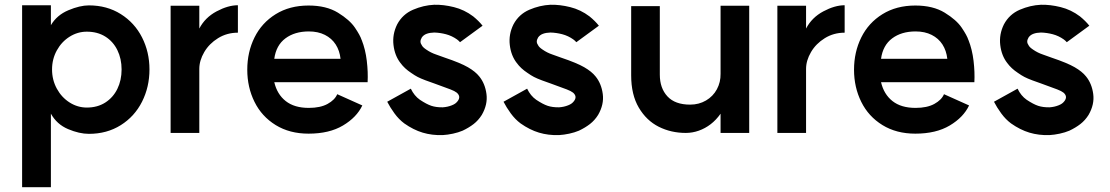

<svg xmlns="http://www.w3.org/2000/svg" viewBox="-20 -543 4621 799"><path d="M486 -254Q486 -298.6 468.4 -334.5Q450.8 -370.4 418.2 -390.8Q385.6 -411.2 341.2 -411.2Q303 -411.2 269.7 -390.3Q236.4 -369.4 216.5 -333.3Q196.6 -297.2 196.6 -254Q196.6 -210.4 216.5 -174Q236.4 -137.6 269.7 -116.5Q303 -95.4 341.2 -95.4Q385.6 -95.4 418.2 -116.3Q450.8 -137.2 468.4 -173.1Q486 -209 486 -254ZM602 -254Q602 -181.2 571.1 -119.8Q540.2 -58.4 482.6 -22.2Q425 14 350 14Q310 14 263.2 -5.8Q216.4 -25.6 191.8 -70V236H72V-521H191.8V-438.2Q216.6 -480.2 264.6 -500.4Q312.6 -520.6 350 -520.6Q425 -520.6 482.6 -484.4Q540.2 -448.2 571.1 -387.3Q602 -326.4 602 -254Z M970 -521.2V-407Q924.4 -407 887.5 -384.2Q850.6 -361.4 830 -326.3Q809.4 -291.2 809.4 -256V10.2H690V-519.2H809.4V-424.2Q833.4 -470.2 881.3 -495.7Q929.2 -521.2 970 -521.2Z M1265.2 -412.2Q1206.4 -412.2 1167.7 -383.3Q1129 -354.4 1121.4 -298.2H1395.2H1397.2Q1393.4 -332.4 1377 -357.9Q1360.6 -383.4 1332.1 -397.8Q1303.6 -412.2 1265.2 -412.2ZM1509.8 -201H1121.4Q1133.2 -150.6 1169.1 -122.3Q1205 -94 1265 -94Q1313.2 -94 1343.3 -110.6Q1373.4 -127.2 1383.4 -151L1487.8 -104.2Q1464.4 -54.8 1407.4 -20.8Q1350.4 13.2 1264 13.2Q1185.4 13.2 1127.3 -22.5Q1069.2 -58.2 1039.1 -119.1Q1009 -180 1009 -252.8Q1009 -326.2 1039.1 -387.1Q1069.2 -448 1127.3 -484Q1185.4 -520 1264 -520Q1338 -520 1386.6 -490.1Q1435.2 -460.2 1457.1 -427.8Q1479 -395.4 1484.8 -377L1485.2 -376.6Q1500.8 -337.2 1506.4 -289.9Q1512 -242.6 1509.8 -201Z M1662.4 -29.4Q1639.4 -46.6 1621.4 -71.4Q1603.4 -96.2 1591.4 -119.6L1689.6 -174Q1703.8 -144.2 1727.4 -127.8Q1755 -109.4 1775 -102.7Q1795 -96 1822.6 -96.4Q1843.2 -97.8 1860.4 -104.8Q1869 -108.2 1874.5 -112.2Q1880 -116.2 1884.6 -122.2Q1892.2 -132.4 1890.9 -141.1Q1889.6 -149.8 1880.8 -157.4Q1872.2 -164.2 1854.4 -171Q1832.2 -179.4 1788 -195.4L1751.2 -208.6Q1730.4 -216.4 1718.1 -222.8Q1705.8 -229.2 1690.8 -239.8Q1663.4 -257.8 1646.6 -280.8Q1622.8 -311.2 1617.5 -355.6Q1612.2 -400 1632.8 -441.6Q1655.4 -483.8 1698.9 -502.5Q1742.4 -521.2 1786.8 -523.2Q1825.4 -524.2 1868.9 -513.4Q1912.4 -502.6 1949.2 -474.8Q1973 -455.4 1988.2 -436L1894.4 -367.4Q1888.6 -374 1882 -378.8Q1860.6 -394 1836 -400.5Q1811.4 -407 1786.8 -407.6Q1768.8 -407.2 1755.7 -402.4Q1742.6 -397.6 1735.4 -387.2Q1729.6 -377.4 1729.8 -369.7Q1730 -362 1735.4 -354.6Q1739.2 -346.4 1754 -336.6Q1773 -323.4 1794.6 -316.2L1831.4 -303Q1896.2 -281.2 1927.3 -263.2Q1958.4 -245.2 1974.4 -225Q1998.6 -195.4 2004.4 -151.9Q2010.2 -108.4 1985 -64.8Q1970.8 -42.2 1951.1 -26.9Q1931.4 -11.6 1905.2 0.8Q1887.2 8.4 1865 13.2Q1842.8 18 1822.2 19.2Q1777.8 20.6 1739.1 9Q1700.4 -2.6 1662.4 -29.4Z M2146.4 -29.4Q2123.4 -46.6 2105.4 -71.4Q2087.4 -96.2 2075.4 -119.6L2173.6 -174Q2187.8 -144.2 2211.4 -127.8Q2239 -109.4 2259 -102.7Q2279 -96 2306.6 -96.4Q2327.2 -97.8 2344.4 -104.8Q2353 -108.2 2358.5 -112.2Q2364 -116.2 2368.6 -122.2Q2376.2 -132.4 2374.9 -141.1Q2373.6 -149.8 2364.8 -157.4Q2356.2 -164.2 2338.4 -171Q2316.2 -179.4 2272 -195.4L2235.2 -208.6Q2214.4 -216.4 2202.1 -222.8Q2189.8 -229.2 2174.8 -239.8Q2147.4 -257.8 2130.6 -280.8Q2106.8 -311.2 2101.5 -355.6Q2096.2 -400 2116.8 -441.6Q2139.4 -483.8 2182.9 -502.5Q2226.4 -521.2 2270.8 -523.2Q2309.4 -524.2 2352.9 -513.4Q2396.4 -502.6 2433.2 -474.8Q2457 -455.4 2472.2 -436L2378.4 -367.4Q2372.6 -374 2366 -378.8Q2344.6 -394 2320 -400.5Q2295.4 -407 2270.8 -407.6Q2252.8 -407.2 2239.7 -402.4Q2226.6 -397.6 2219.4 -387.2Q2213.6 -377.4 2213.8 -369.7Q2214 -362 2219.4 -354.6Q2223.2 -346.4 2238 -336.6Q2257 -323.4 2278.6 -316.2L2315.4 -303Q2380.2 -281.2 2411.3 -263.2Q2442.4 -245.2 2458.4 -225Q2482.6 -195.4 2488.4 -151.9Q2494.2 -108.4 2469 -64.8Q2454.8 -42.2 2435.1 -26.9Q2415.4 -11.6 2389.2 0.8Q2371.2 8.4 2349 13.2Q2326.8 18 2306.2 19.2Q2261.8 20.6 2223.1 9Q2184.4 -2.6 2146.4 -29.4Z M2852 -107.6Q2888.6 -107.6 2918 -124.8Q2947.4 -142 2963.3 -171.5Q2979.2 -201 2978.6 -236V-519H3097.8V10.2H2978.6V-69.8Q2960.4 -43.8 2937.5 -26.2Q2914.6 -8.6 2888 0.8Q2861.4 10.2 2834 10.2Q2772.4 10.2 2721.2 -15.6Q2670 -41.4 2638.3 -95.2Q2606.6 -149 2606.6 -229.2V-517.4H2725.8V-232.4Q2725.8 -176.2 2757.5 -141.9Q2789.2 -107.6 2852 -107.6Z M3495 -521.2V-407Q3449.4 -407 3412.5 -384.2Q3375.6 -361.4 3355 -326.3Q3334.4 -291.2 3334.4 -256V10.2H3215V-519.2H3334.4V-424.2Q3358.4 -470.2 3406.3 -495.7Q3454.2 -521.2 3495 -521.2Z M3790.2 -412.2Q3731.4 -412.2 3692.7 -383.3Q3654 -354.4 3646.4 -298.2H3920.2H3922.2Q3918.4 -332.4 3902 -357.9Q3885.6 -383.4 3857.1 -397.8Q3828.6 -412.2 3790.2 -412.2ZM4034.8 -201H3646.4Q3658.2 -150.6 3694.1 -122.3Q3730 -94 3790 -94Q3838.2 -94 3868.3 -110.6Q3898.4 -127.2 3908.4 -151L4012.8 -104.2Q3989.4 -54.8 3932.4 -20.8Q3875.4 13.2 3789 13.2Q3710.4 13.2 3652.3 -22.5Q3594.2 -58.2 3564.1 -119.1Q3534 -180 3534 -252.8Q3534 -326.2 3564.1 -387.1Q3594.2 -448 3652.3 -484Q3710.4 -520 3789 -520Q3863 -520 3911.6 -490.1Q3960.2 -460.2 3982.1 -427.8Q4004 -395.4 4009.8 -377L4010.2 -376.6Q4025.8 -337.2 4031.4 -289.9Q4037 -242.6 4034.8 -201Z M4187.4 -29.4Q4164.4 -46.6 4146.4 -71.4Q4128.4 -96.2 4116.4 -119.6L4214.6 -174Q4228.8 -144.2 4252.4 -127.8Q4280 -109.4 4300 -102.7Q4320 -96 4347.6 -96.4Q4368.2 -97.8 4385.4 -104.8Q4394 -108.2 4399.5 -112.2Q4405 -116.2 4409.6 -122.2Q4417.2 -132.4 4415.9 -141.1Q4414.6 -149.8 4405.8 -157.4Q4397.2 -164.2 4379.4 -171Q4357.2 -179.4 4313 -195.4L4276.2 -208.6Q4255.4 -216.4 4243.1 -222.8Q4230.8 -229.2 4215.8 -239.8Q4188.4 -257.8 4171.6 -280.8Q4147.8 -311.2 4142.5 -355.6Q4137.2 -400 4157.8 -441.6Q4180.4 -483.8 4223.9 -502.5Q4267.4 -521.2 4311.8 -523.2Q4350.4 -524.2 4393.9 -513.4Q4437.4 -502.6 4474.2 -474.8Q4498 -455.4 4513.2 -436L4419.4 -367.4Q4413.6 -374 4407 -378.8Q4385.6 -394 4361 -400.5Q4336.4 -407 4311.8 -407.6Q4293.8 -407.2 4280.7 -402.4Q4267.6 -397.6 4260.4 -387.2Q4254.6 -377.4 4254.8 -369.7Q4255 -362 4260.4 -354.6Q4264.2 -346.4 4279 -336.6Q4298 -323.4 4319.6 -316.2L4356.4 -303Q4421.2 -281.2 4452.3 -263.2Q4483.4 -245.2 4499.4 -225Q4523.6 -195.4 4529.4 -151.9Q4535.2 -108.4 4510 -64.8Q4495.8 -42.2 4476.1 -26.9Q4456.4 -11.6 4430.2 0.8Q4412.2 8.4 4390 13.2Q4367.8 18 4347.2 19.2Q4302.8 20.6 4264.1 9Q4225.4 -2.6 4187.4 -29.4Z"/></svg>

Font: SUIT Variable
Style: Regular
Weight: 400
Designer: Sunn Youn; Korean Glyphs from Source Han Sans (Sandoll Communications; Soo-young Jang, Joo-yeon Kang)
Foundry: Sunn
Version: Version 1.150;FEAKit 1.0